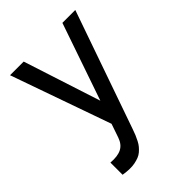

<svg xmlns="http://www.w3.org/2000/svg" viewBox="-216 -626 947 947"><g transform="rotate(-45 257.5 -153.0)"><path d="M75.2 129.9Q123.5 133.8 150.6 119.6Q177.7 105.5 189.9 69.8L214.4 -1.5L29.8 -524.9H125L255.9 -121.1L395 -524.9H484.9L270 89.8Q263.7 108.4 258.1 121.8Q252.4 135.3 244.9 149.9Q237.3 164.6 229 174.3Q220.7 184.1 210 193.4Q199.2 202.6 186 207.8Q172.9 212.9 156.5 216.3Q140.1 219.7 119.9 219.2Q99.6 218.8 75.2 214.8Z"/></g></svg>

Font: Miedinger*
Style: Book
Weight: 400
Version: Version 001.000